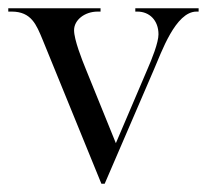

<svg xmlns="http://www.w3.org/2000/svg" viewBox="-30 -441 500 464"><path d="M-10 -421H213V-413H206C175 -413 149 -393 149 -368C149 -345 168 -297 177 -275L250 -95L326 -273C337 -298 353 -338 353 -358C353 -392 331 -413 302 -413H297V-421H450V-413H445C394 -413 360 -314 342 -273L223 3H215L73 -345C58 -381 46 -413 -2 -413H-10Z"/></svg>

Font: Open Baskerville 0.0.53
Style: Normal
Weight: 400
Designer: Isaac Moore, James Puckett, Rob Mientjes
Foundry: The Open Baskerville Project
Version: 0.0.53 (g939f078)